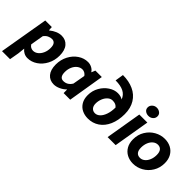

<svg xmlns="http://www.w3.org/2000/svg" viewBox="3 -1666 2737 2737"><g transform="rotate(45 1372.0 -297.5)"><path d="M99 -547H231L235 -486H239Q283 -522 329 -541Q375 -560 419 -560Q501 -560 550 -502.5Q599 -445 599 -337Q599 -241 557 -160.5Q515 -80 445.5 -33.5Q376 13 297 13Q259 13 226 -4Q193 -21 172 -49H170L159 56L134 198H-28ZM431 -323Q431 -379 410.5 -404Q390 -429 355 -429Q323 -429 290 -413.5Q257 -398 232 -363L198 -165Q213 -141 234.5 -129.5Q256 -118 280 -118Q320 -118 354.5 -145Q389 -172 410 -219Q431 -266 431 -323Z M648 -210Q648 -306 690 -386.5Q732 -467 801.5 -513.5Q871 -560 950 -560Q991 -560 1027.5 -541Q1064 -522 1084 -490H1086L1109 -547H1239L1149 0H1016L1015 -70H1012Q974 -32 924 -9.5Q874 13 828 13Q746 13 697 -44.5Q648 -102 648 -210ZM1019 -195 1052 -381Q1037 -404 1014.5 -416.5Q992 -429 968 -429Q928 -429 892.5 -402.5Q857 -376 836 -329Q815 -282 815 -225Q815 -118 891 -118Q973 -118 1019 -195Z M1279 -222Q1279 -312 1321.5 -386.5Q1364 -461 1430.5 -504Q1497 -547 1564 -547Q1625 -547 1665 -520Q1639 -589 1576.5 -620.5Q1514 -652 1412 -652L1432 -780Q1554 -780 1647 -737.5Q1740 -695 1792.5 -610Q1845 -525 1845 -404Q1845 -278 1803.5 -183.5Q1762 -89 1687 -38Q1612 13 1515 13Q1449 13 1395.5 -13.5Q1342 -40 1310.5 -93Q1279 -146 1279 -222ZM1534 -112Q1573 -112 1607 -143Q1641 -174 1662.5 -234Q1684 -294 1685 -377Q1668 -399 1644.5 -409.5Q1621 -420 1586 -420Q1546 -420 1513 -390.5Q1480 -361 1461.5 -314.5Q1443 -268 1443 -218Q1443 -168 1468 -140Q1493 -112 1534 -112Z M1995 -547H2157L2065 0H1903ZM2007 -704Q2007 -740 2035.5 -766.5Q2064 -793 2104 -793Q2140 -793 2168.5 -771.5Q2197 -750 2197 -712Q2197 -674 2169 -649Q2141 -624 2100 -624Q2063 -624 2035 -645Q2007 -666 2007 -704Z M2181 -233Q2181 -329 2226.5 -403.5Q2272 -478 2345 -519Q2418 -560 2499 -560Q2569 -560 2624.5 -530.5Q2680 -501 2711.5 -445.5Q2743 -390 2743 -314Q2743 -218 2697.5 -143.5Q2652 -69 2579 -28Q2506 13 2425 13Q2355 13 2299.5 -16.5Q2244 -46 2212.5 -101.5Q2181 -157 2181 -233ZM2579 -315Q2579 -373 2555 -402Q2531 -431 2488 -431Q2449 -431 2416 -405Q2383 -379 2364 -333.5Q2345 -288 2345 -232Q2345 -174 2369 -145Q2393 -116 2437 -116Q2476 -116 2508.5 -142Q2541 -168 2560 -213.5Q2579 -259 2579 -315Z"/></g></svg>

Font: Nebula Sans Bold
Style: Regular
Weight: 700
Italic angle: -9°
Designer: Paul D. Hunt for Adobe (as Source Sans)
Foundry: Nebula Entertainment & Broadcasting LLC
Version: Version 1.010